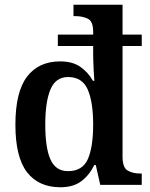

<svg xmlns="http://www.w3.org/2000/svg" viewBox="-20 -780 632 810"><path d="M235 10Q143 10 94 -53.5Q45 -117 45 -254Q45 -392 94 -456.5Q143 -521 234 -521Q286 -521 319 -498Q352 -475 372 -439H378Q378 -440 377 -454Q376 -468 375 -487.5Q374 -507 373.5 -525.5Q373 -544 373 -555V-586H224V-634H373V-647Q373 -690 350.5 -701Q328 -712 297 -712H290V-760H497V-634H578V-586H497V-119Q497 -73 518.5 -60.5Q540 -48 571 -48H578V0H403L384 -84H378Q357 -41 323 -15.5Q289 10 235 10ZM267 -58Q328 -58 350.5 -108.5Q373 -159 373 -255Q373 -350 350 -402.5Q327 -455 267 -455Q215 -455 193 -403Q171 -351 171 -254Q171 -156 193 -107Q215 -58 267 -58Z"/></svg>

Font: Noto Serif Tamil SemiCondensed SemiBold
Style: Italic
Weight: 600
Width: 4
Italic angle: -12°
Designer: Indian Type Foundry, Tom Grace, and the Monotype Design Team
Foundry: Monotype Imaging Inc.
Version: Version 2.003; ttfautohint (v1.8.4.7-5d5b)